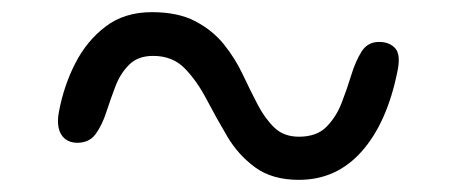

<svg xmlns="http://www.w3.org/2000/svg" viewBox="-20 -420 740 316"><path d="M472 -124Q428 -124 400 -144.5Q372 -165 354 -195.5Q336 -226 320 -256.5Q304 -287 284 -307.5Q264 -328 232 -328Q207 -328 192.5 -313.5Q178 -299 170 -278Q162 -257 155 -235.5Q148 -214 137.5 -199.5Q127 -185 107 -185Q95 -185 87 -191.5Q79 -198 76.5 -209.5Q74 -221 77 -236Q85 -279 104 -316Q123 -353 154 -376.5Q185 -400 230 -400Q273 -400 301.5 -385Q330 -370 348.5 -347Q367 -324 379.5 -297.5Q392 -271 404 -248Q416 -225 431.5 -210Q447 -195 472 -195Q501 -195 517 -211Q533 -227 542 -250Q551 -273 558 -296Q565 -319 575 -335Q585 -351 604 -351Q621 -351 630.5 -340.5Q640 -330 634 -302Q617 -218 575.5 -171Q534 -124 472 -124Z"/></svg>

Font: Shantell Sans Light Light
Style: Italic
Weight: 300
Italic angle: -11°
Version: Version 1.008;[ac192a2d6]